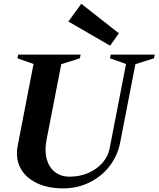

<svg xmlns="http://www.w3.org/2000/svg" viewBox="-20 -992 848 1027"><path d="M318 15.6Q234.2 15.6 174.7 -13.8Q115.2 -43.2 88.6 -94.8Q62 -146.4 74.8 -213.2L161 -658.4L167.4 -647L73.6 -680L77.2 -700H411.2L407.6 -680.4L299.2 -645.8L309.4 -657.2L229 -244Q217.6 -186.4 229.6 -142Q241.6 -97.6 273.3 -72.3Q305 -47 352.2 -47Q406.4 -47 451.9 -66.7Q497.4 -86.4 527.9 -120.9Q558.4 -155.4 566.8 -199.8L655.8 -658.4L662.2 -647L568.4 -680L572 -700H807.6L804 -680.4L695.6 -645.8L705.8 -657.2L622.6 -228.8Q608.6 -157.8 565.2 -102.3Q521.8 -46.8 457.5 -15.6Q393.2 15.6 318 15.6ZM569 -747.6 345.8 -876.8 414.8 -971.8 616 -813.8Z"/></svg>

Font: Wittgenstein
Style: Italic
Weight: 400
Italic angle: -11°
Designer: Jörg Drees
Foundry: Jörg Drees
Version: Version 1.500